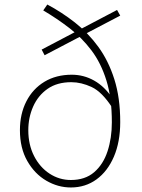

<svg xmlns="http://www.w3.org/2000/svg" viewBox="-20 -815 626 848"><path d="M293 13Q236 13 184.5 -17Q133 -47 100.5 -104Q68 -161 68 -240Q68 -312 96.5 -367.5Q125 -423 176.5 -454Q228 -485 297 -485Q350 -485 396 -459Q442 -433 476 -382V-339Q431 -409 385 -430.5Q339 -452 295 -452Q232 -452 190 -422.5Q148 -393 126.5 -344.5Q105 -296 105 -240Q105 -176 130.5 -126Q156 -76 199 -48Q242 -20 293 -20Q356 -20 396 -54.5Q436 -89 455 -147Q474 -205 474 -275Q474 -382 450 -459.5Q426 -537 383.5 -593Q341 -649 286.5 -691Q232 -733 171 -769L189 -795Q253 -761 311 -715.5Q369 -670 414 -608.5Q459 -547 485 -465Q511 -383 511 -276Q511 -188 483 -123Q455 -58 406 -22.5Q357 13 293 13ZM177 -571 164 -596 497 -771 511 -746Z"/></svg>

Font: Noto Sans SC Thin Thin
Style: Regular
Weight: 250
Version: Version 2.004-H2;hotconv 1.0.118;makeotfexe 2.5.65603